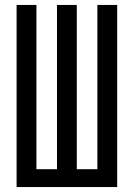

<svg xmlns="http://www.w3.org/2000/svg" viewBox="-20 -755 540 775"><path d="M47 0H453V-735H373V-72H290V-735H210V-72H127V-735H47Z"/></svg>

Font: Iosevka SS09
Style: Regular
Weight: 400
Monospace: yes
Designer: Belleve Invis
Foundry: Belleve Invis
Version: Version 5.2.1; ttfautohint (v1.8.3)